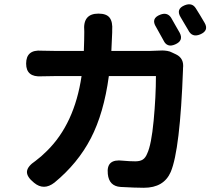

<svg xmlns="http://www.w3.org/2000/svg" viewBox="-20 -846 1040 900"><path d="M746.1 -657.2 711.9 -718.8Q685.5 -759.8 731.4 -777.3Q764.6 -790 782.2 -762.7Q787.1 -752.9 801.3 -729Q815.4 -705.1 822.3 -692.4Q841.8 -655.3 800.8 -637.7Q762.7 -621.1 746.1 -657.2ZM710.9 -489.3H490.2Q466.8 -315.4 405.8 -197.8Q344.7 -80.1 235.4 9.8Q185.5 48.8 139.6 10.7Q104.5 -17.6 106.4 -42Q108.4 -66.4 146.5 -91.8Q172.9 -111.3 200.2 -138.7Q329.1 -265.6 362.3 -489.3H232.4Q197.3 -489.3 174.8 -488.3Q102.5 -483.4 102.5 -547.9Q102.5 -614.3 174.8 -608.4Q194.3 -607.4 232.4 -607.4H373Q375 -662.1 375 -692.4V-700.2Q367.2 -782.2 441.4 -782.2Q479.5 -782.2 494.1 -762.7Q508.8 -743.2 505.9 -703.1V-694.3Q503.9 -637.7 502 -607.4H685.5Q695.3 -607.4 712.9 -608.4Q730.5 -609.4 740.7 -609.4Q751 -609.4 763.7 -607.4Q776.4 -605.5 787.1 -599.6L805.7 -590.8Q843.8 -572.3 837.9 -525.4V-521.5Q824.2 -143.6 780.3 -40Q748 34.2 654.3 34.2Q615.2 34.2 544.9 30.3Q491.2 26.4 485.4 -30.3Q481.4 -67.4 499 -82.5Q516.6 -97.7 555.7 -92.8Q587.9 -89.8 614.3 -89.8Q636.7 -89.8 649.4 -98.1Q662.1 -106.4 669.9 -126Q689.5 -167 700.2 -280.3Q710.9 -393.6 710.9 -489.3ZM862.3 -705.1Q859.4 -709 846.7 -731.4Q834 -753.9 827.1 -764.6Q802.7 -803.7 845.7 -821.3Q879.9 -835 897.5 -807.6Q902.3 -799.8 917.5 -775.4Q932.6 -751 939.5 -738.3Q960 -702.1 918 -684.6Q879.9 -668.9 862.3 -705.1Z"/></svg>

Font: GenSenMaruGothic TW TTF Bold
Style: Regular
Weight: 700
Version: Version 1.301